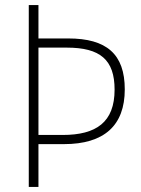

<svg xmlns="http://www.w3.org/2000/svg" viewBox="-20 -734 555 754"><path d="M470 -383C470 -522 398 -583 248 -583H131V-714H93V0H131V-168H231C389 -168 470 -241 470 -383ZM226 -204H131V-547H242C374 -547 430 -499 430 -382C430 -254 358 -204 226 -204Z"/></svg>

Font: Noto Sans Lao SemiCondensed ExtraLight
Style: Regular
Weight: 200
Width: 4
Designer: Monotype Design Team
Foundry: Monotype Imaging Inc.
Version: Version 2.003